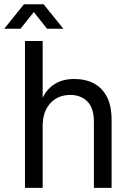

<svg xmlns="http://www.w3.org/2000/svg" viewBox="-63 -902 608 922"><path d="M56.9 0V-705H141.9V-432.5Q162.2 -475 200.3 -498.8Q238.5 -522.7 293 -522.7Q348.6 -522.7 388.8 -501Q429 -479.3 451 -435.8Q472.9 -392.2 472.9 -326.4V0H387.9V-317Q387.9 -383.6 356.3 -414.9Q324.8 -446.1 274.7 -446.1Q215.4 -446.1 178.6 -406.1Q141.9 -366.1 141.9 -298V0ZM-42.8 -764 52.2 -881.6H146.3L241.3 -764H163L79.2 -869.6H119.6L35.6 -764Z"/></svg>

Font: TikTok Sans Light
Style: Regular
Weight: 300
Version: Version 4.000